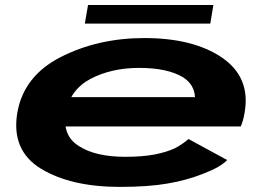

<svg xmlns="http://www.w3.org/2000/svg" viewBox="-20 -745 1072 772"><path d="M462 6.5 483.5 -114.5Q364.5 -114.5 297.5 -157.5Q229.5 -199.5 245 -290Q260 -383 344 -428Q428.5 -472 539.5 -472Q653.5 -472 716.5 -434Q761.5 -404.5 764 -354.5H237L216.5 -236.5H948Q958.5 -260.5 963.5 -292Q988.5 -434 872.5 -513.5Q757 -592 560.5 -592Q374 -592 224 -515.5Q75 -439.5 49.5 -291Q24.5 -140 145 -66.5Q265.5 6.5 462 6.5ZM483.5 -114.5 462 6.5Q576 6.5 653.5 -7Q729 -19.5 798.5 -47Q866.5 -73 893.5 -101.5L738 -186Q713 -164.5 682.5 -148.5Q650 -133.5 602.5 -124Q553 -114.5 483.5 -114.5ZM321 -650H825.5L838 -725H334Z"/></svg>

Font: Anybody ExtraExpanded
Style: Bold Italic
Weight: 700
Width: 8
Italic angle: -10°
Version: Version 1.113;gftools[0.9.25]